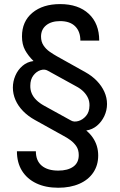

<svg xmlns="http://www.w3.org/2000/svg" viewBox="-20 -757 577 925"><path d="M260.7 147.5Q199.7 147.5 155 126.2Q110.4 105 85.9 65.7Q61.5 26.4 61.5 -28.3H152.8Q152.8 17.6 181.2 41.3Q209.5 64.9 260.7 64.9Q306.2 64.9 332.8 46.1Q359.4 27.3 359.4 -9.8Q359.4 -35.2 347.7 -52.5Q335.9 -69.8 318.6 -82.3Q301.3 -94.7 284.2 -103.5L147.9 -179.2Q115.2 -197.3 91.3 -221.7Q67.4 -246.1 54.7 -275.1Q42 -304.2 42 -335Q42 -364.7 54 -392.6Q65.9 -420.4 88.4 -439.7Q110.8 -459 141.1 -462.9V-463.4Q115.7 -488.3 100.8 -515.6Q85.9 -543 85.9 -581.5Q85.9 -653.8 136.2 -695.6Q186.5 -737.3 269.5 -737.3Q357.4 -737.3 407.7 -690.4Q458 -643.6 458 -561.5H367.2Q367.2 -605.5 342 -630.4Q316.9 -655.3 269.5 -655.3Q227.5 -655.3 202.6 -635.3Q177.7 -615.2 177.7 -580.6Q177.7 -556.2 189.5 -538.3Q201.2 -520.5 219 -508.1Q236.8 -495.6 254.4 -485.8L390.6 -409.7Q423.3 -391.6 446.8 -367.2Q470.2 -342.8 482.9 -314.5Q495.6 -286.1 495.6 -255.9Q495.6 -225.6 482.7 -198Q469.7 -170.4 447.5 -151.6Q425.3 -132.8 396 -128.4V-127.9Q414.6 -112.3 427.2 -93.8Q439.9 -75.2 446.5 -53.7Q453.1 -32.2 453.1 -7.8Q453.1 39.1 429.4 74.2Q405.8 109.4 362.3 128.4Q318.8 147.5 260.7 147.5ZM322.3 -176.3Q336.4 -168 357.4 -173.8Q378.4 -179.7 394.5 -198.5Q410.6 -217.3 411.1 -248Q411.6 -267.6 404.3 -284.2Q397 -300.8 382.6 -315.4Q368.2 -330.1 345.7 -341.8L210 -416.5Q194.8 -425.3 175 -418.9Q155.3 -412.6 140.6 -393.3Q126 -374 126 -344.2Q125.5 -324.7 132.6 -307.6Q139.6 -290.5 154.8 -275.4Q169.9 -260.3 192.9 -247.6Z"/></svg>

Font: Inter Cardless Display
Style: Regular
Weight: 400
Designer: Rasmus Andersson
Foundry: rsms
Version: Version 4.001;git-9221beed3